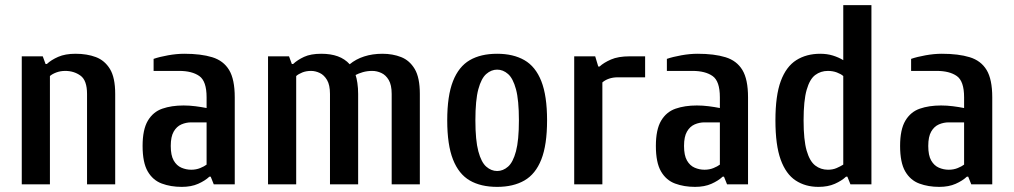

<svg xmlns="http://www.w3.org/2000/svg" viewBox="-20 -720 3961 750"><path d="M65 0V-500H147L158 -470H163Q180 -486 207.5 -498Q235 -510 275 -510Q320 -510 354.5 -497Q389 -484 409.5 -450.5Q430 -417 430 -353V0H320V-353Q320 -406 294.5 -424.5Q269 -443 235 -443Q216 -443 200 -437Q184 -431 175 -423V0Z M690 10Q647 10 612 -3Q577 -16 557 -50.5Q537 -85 537 -150Q537 -214 557.5 -248.5Q578 -283 614 -295.5Q650 -308 697 -308Q720 -308 743.5 -305Q767 -302 787 -298V-340Q787 -403 758.5 -423Q730 -443 680 -443H580V-490Q603 -498 636.5 -504Q670 -510 700 -510Q765 -510 809 -496.5Q853 -483 875 -446.5Q897 -410 897 -340V0H815L803 -30H798Q781 -14 754 -2Q727 10 690 10ZM727 -57Q746 -57 762 -63.5Q778 -70 787 -77V-242H727Q707 -242 688.5 -234Q670 -226 658.5 -206Q647 -186 647 -150Q647 -113 658.5 -93Q670 -73 688.5 -65Q707 -57 727 -57Z M1027 0V-500H1109L1120 -470H1125Q1142 -486 1168 -498Q1194 -510 1235 -510Q1272 -510 1299.5 -500Q1327 -490 1346 -469Q1370 -489 1402.5 -499.5Q1435 -510 1474 -510Q1514 -510 1547 -497Q1580 -484 1600 -450.5Q1620 -417 1620 -353V0H1510V-353Q1510 -388 1498.5 -407.5Q1487 -427 1469.5 -435Q1452 -443 1434 -443Q1414 -443 1397 -438Q1380 -433 1369 -427Q1373 -416 1376 -396Q1379 -376 1379 -353V0H1269V-353Q1269 -388 1257.5 -407.5Q1246 -427 1229 -435Q1212 -443 1195 -443Q1176 -443 1161 -437Q1146 -431 1137 -423V0Z M1922 10Q1858 10 1815 -15Q1772 -40 1749.5 -97Q1727 -154 1727 -250Q1727 -346 1749.5 -403Q1772 -460 1815 -485Q1858 -510 1922 -510Q1985 -510 2028.5 -485Q2072 -460 2094.5 -403Q2117 -346 2117 -250Q2117 -154 2094.5 -97Q2072 -40 2028.5 -15Q1985 10 1922 10ZM1922 -52Q1945 -52 1964.5 -69Q1984 -86 1995.5 -129Q2007 -172 2007 -250Q2007 -329 1995.5 -371.5Q1984 -414 1964.5 -431Q1945 -448 1922 -448Q1899 -448 1879.5 -431Q1860 -414 1848.5 -371.5Q1837 -329 1837 -250Q1837 -172 1848.5 -129Q1860 -86 1879.5 -69Q1899 -52 1922 -52Z M2223 0V-500H2305L2317 -460H2322Q2338 -475 2366.5 -487.5Q2395 -500 2440 -500H2500V-418H2393Q2374 -418 2358.5 -412.5Q2343 -407 2333 -398V0Z M2695 10Q2652 10 2617 -3Q2582 -16 2562 -50.5Q2542 -85 2542 -150Q2542 -214 2562.5 -248.5Q2583 -283 2619 -295.5Q2655 -308 2702 -308Q2725 -308 2748.5 -305Q2772 -302 2792 -298V-340Q2792 -403 2763.5 -423Q2735 -443 2685 -443H2585V-490Q2608 -498 2641.5 -504Q2675 -510 2705 -510Q2770 -510 2814 -496.5Q2858 -483 2880 -446.5Q2902 -410 2902 -340V0H2820L2808 -30H2803Q2786 -14 2759 -2Q2732 10 2695 10ZM2732 -57Q2751 -57 2767 -63.5Q2783 -70 2792 -77V-242H2732Q2712 -242 2693.5 -234Q2675 -226 2663.5 -206Q2652 -186 2652 -150Q2652 -113 2663.5 -93Q2675 -73 2693.5 -65Q2712 -57 2732 -57Z M3177 10Q3126 10 3088 -15Q3050 -40 3029.5 -96.5Q3009 -153 3009 -250Q3009 -347 3030 -403.5Q3051 -460 3090.5 -485Q3130 -510 3184 -510Q3211 -510 3233.5 -503Q3256 -496 3274 -485V-700H3384V0H3302L3290 -30H3285Q3268 -14 3241 -2Q3214 10 3177 10ZM3214 -57Q3233 -57 3248 -63.5Q3263 -70 3274 -77V-423Q3265 -431 3249 -437Q3233 -443 3214 -443Q3186 -443 3164.5 -427Q3143 -411 3131 -369Q3119 -327 3119 -250Q3119 -173 3131 -131.5Q3143 -90 3164.5 -73.5Q3186 -57 3214 -57Z M3649 10Q3606 10 3571 -3Q3536 -16 3516 -50.5Q3496 -85 3496 -150Q3496 -214 3516.5 -248.5Q3537 -283 3573 -295.5Q3609 -308 3656 -308Q3679 -308 3702.5 -305Q3726 -302 3746 -298V-340Q3746 -403 3717.5 -423Q3689 -443 3639 -443H3539V-490Q3562 -498 3595.5 -504Q3629 -510 3659 -510Q3724 -510 3768 -496.5Q3812 -483 3834 -446.5Q3856 -410 3856 -340V0H3774L3762 -30H3757Q3740 -14 3713 -2Q3686 10 3649 10ZM3686 -57Q3705 -57 3721 -63.5Q3737 -70 3746 -77V-242H3686Q3666 -242 3647.5 -234Q3629 -226 3617.5 -206Q3606 -186 3606 -150Q3606 -113 3617.5 -93Q3629 -73 3647.5 -65Q3666 -57 3686 -57Z"/></svg>

Font: Cuprum SemiBold
Style: Regular
Weight: 600
Designer: Jovanny Lemonad
Foundry: Jovanny Lemonad
Version: Version 3.000